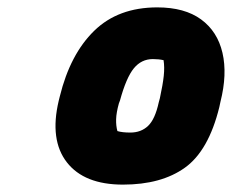

<svg xmlns="http://www.w3.org/2000/svg" viewBox="-20 -782 640 520"><path d="M406 -762Q480 -762 524.5 -729.5Q569 -697 582.5 -639Q596 -581 577 -506L574 -492Q545 -374 481 -328Q417 -282 313 -282Q208 -282 161 -342.5Q114 -403 139 -509L142 -521Q170 -635 235 -698.5Q300 -762 406 -762ZM394 -622Q363 -622 342.5 -597Q322 -572 305 -510L302 -502Q295 -477 294.5 -459Q294 -441 298 -427Q311 -423 333 -423Q362 -423 381 -441Q400 -459 410 -505L413 -516Q421 -553 423.5 -576.5Q426 -600 423 -619Q410 -622 394 -622Z"/></svg>

Font: Recursive Sn Csl St Blk
Style: Italic
Weight: 900
Italic angle: -15°
Version: Version 1.079;hotconv 1.0.112;makeotfexe 2.5.65598; ttfautoh